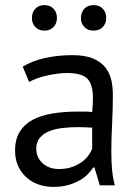

<svg xmlns="http://www.w3.org/2000/svg" viewBox="-20 -724 536 752"><path d="M69 -463Q107 -486 157.5 -497Q208 -508 263 -508Q315 -508 346.5 -494Q378 -480 394.5 -457.5Q411 -435 416.5 -408Q422 -381 422 -354Q422 -294 419 -237Q416 -180 416 -129Q416 -92 419 -59Q422 -26 430 2H371L350 -68H345Q336 -54 322.5 -40.5Q309 -27 290 -16.5Q271 -6 246 1Q221 8 189 8Q157 8 129.5 -2Q102 -12 82 -30.5Q62 -49 50.5 -75Q39 -101 39 -134Q39 -178 57 -207.5Q75 -237 107.5 -254.5Q140 -272 185.5 -279.5Q231 -287 286 -287Q300 -287 313.5 -287Q327 -287 341 -285Q344 -315 344 -339Q344 -394 322 -416Q300 -438 242 -438Q225 -438 205.5 -435.5Q186 -433 165.5 -428.5Q145 -424 126.5 -417.5Q108 -411 94 -403ZM211 -62Q239 -62 261 -69.5Q283 -77 299 -88.5Q315 -100 325.5 -114Q336 -128 341 -141V-224Q327 -225 312.5 -225.5Q298 -226 284 -226Q253 -226 223.5 -222.5Q194 -219 171.5 -209.5Q149 -200 135.5 -183.5Q122 -167 122 -142Q122 -107 147 -84.5Q172 -62 211 -62ZM105 -653Q105 -676 118.5 -690Q132 -704 154 -704Q176 -704 189.5 -690Q203 -676 203 -653Q203 -632 189.5 -618Q176 -604 154 -604Q132 -604 118.5 -618Q105 -632 105 -653ZM297 -653Q297 -676 310.5 -690Q324 -704 346 -704Q369 -704 382.5 -690Q396 -676 396 -653Q396 -632 382.5 -618Q369 -604 346 -604Q324 -604 310.5 -618Q297 -632 297 -653Z"/></svg>

Font: PTSans
Style: Regular
Weight: 400
Designer: A.Korolkova, O.Umpeleva, V.Yefimov
Foundry: ParaType Ltd
Version: Version 2.003W OFL